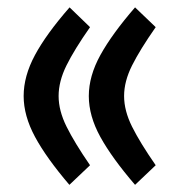

<svg xmlns="http://www.w3.org/2000/svg" viewBox="-20 -497 501 531"><path d="M229 -40 171.9 14.2Q108.4 -60.1 76.9 -118.4Q45.4 -176.8 45.4 -231.4Q45.4 -286.6 76.7 -344.7Q107.9 -402.8 172.4 -476.6L229 -421.9Q185.5 -359.9 163.8 -315.9Q142.1 -272 142.1 -231.4Q142.1 -190.9 164.1 -146.7Q186 -102.5 229 -40ZM410.6 -40 353.5 14.2Q289.6 -60.1 257.6 -118.2Q225.6 -176.3 225.6 -231.4Q225.6 -286.6 257.6 -344.7Q289.6 -402.8 353.5 -476.6L410.6 -421.9Q367.2 -359.9 345.2 -315.9Q323.2 -272 323.2 -231.4Q323.2 -190.9 345.2 -146.7Q367.2 -102.5 410.6 -40Z"/></svg>

Font: Vazirmatn UI FD Medium
Style: Regular
Weight: 500
Designer: Saber Rastikerdar
Foundry: Saber Rastikerdar
Version: Version 33.003